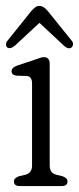

<svg xmlns="http://www.w3.org/2000/svg" viewBox="-21 -627 266 647"><path d="M146.5 -412V-69Q146.5 -43.5 169.5 -38L188.5 -33.5Q206.5 -27.5 206.5 -15.5Q206.5 0 186.5 0H46Q26 0 26 -15.5Q26 -27.5 44 -33.5L64 -38Q87 -44 87 -69V-346Q87 -369.5 69 -371L34 -372Q18 -374.5 18 -387Q18 -399.5 37 -406L92.5 -424.5Q103 -428 111.8 -431.2Q120.5 -434.5 126 -434.5Q146.5 -434.5 146.5 -412ZM220.5 -467.5Q211 -459 195 -472.5L112 -550L28.5 -472.5Q13 -460 3 -467.5Q-0.5 -471 -0.8 -477.2Q-1 -483.5 4.5 -490L85 -590.5Q92 -598 97.8 -602.5Q103.5 -607 111.5 -607Q126 -607 139.5 -590.5L220.5 -490Q226 -483.5 225.2 -477.2Q224.5 -471 220.5 -467.5Z"/></svg>

Font: Fraunces 144pt S100 Light
Style: Regular
Weight: 300
Version: Version 1.000; ttfautohint (v1.8.3)